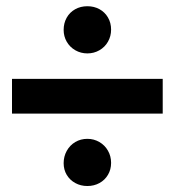

<svg xmlns="http://www.w3.org/2000/svg" viewBox="-20 -624 575 632"><path d="M189.5 -525.4Q189.5 -547.9 199.5 -565.7Q209.5 -583.5 227.3 -593.5Q245.1 -603.5 267.6 -603.5Q289.6 -603.5 307.4 -593.8Q325.2 -584 335.4 -566.4Q345.7 -548.8 345.7 -526.4Q345.7 -504.9 335.4 -486.8Q325.2 -468.8 307.1 -458.5Q289.1 -448.2 267.6 -448.2Q246.1 -448.2 228 -458.5Q210 -468.8 199.7 -486.6Q189.5 -504.4 189.5 -525.4ZM189.5 -86.9Q189.5 -108.9 199.7 -127.4Q210 -146 227.8 -156.5Q245.6 -167 267.6 -167Q289.1 -167 307.1 -156.5Q325.2 -146 335.4 -127.9Q345.7 -109.9 345.7 -87.9Q345.7 -65.9 335.4 -48.6Q325.2 -31.2 307.4 -21.5Q289.6 -11.7 267.6 -11.7Q245.6 -11.7 227.8 -21.5Q210 -31.2 199.7 -48.3Q189.5 -65.4 189.5 -86.9ZM19.5 -364.3H515.6V-250H19.5Z"/></svg>

Font: Reddit Sans Vanilla
Style: Bold
Weight: 700
Designer: Stephen Hutchings
Foundry: Reddit
Version: Version 1.013